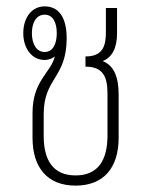

<svg xmlns="http://www.w3.org/2000/svg" viewBox="-20 -574 465 602"><path d="M217 8C305 8 352 -48 352 -142V-277C352 -331 338 -368 303 -382V-383C332 -395 347 -424 347 -470V-549H312V-474C312 -432 304 -397 248 -397V-365C304 -365 317 -332 317 -281V-149C317 -71 287 -24 217 -24C146 -24 117 -72 117 -148V-216C117 -330 189 -329 189 -454C189 -517 166 -554 120 -554C79 -554 53 -518 53 -470C53 -422 80 -386 120 -386C132 -386 143 -390 152 -397C139 -345 82 -321 82 -220V-142C82 -48 129 8 217 8ZM120 -411C95 -411 80 -435 80 -470C80 -505 95 -528 120 -528C145 -528 158 -505 158 -470C158 -435 145 -411 120 -411Z"/></svg>

Font: Noto Sans Thai Looped ExtraCondensed ExtraLight
Style: Regular
Weight: 200
Width: 2
Designer: Sasikarn Vongin, Ben Mitchell
Foundry: The Fontpad Ltd
Version: Version 1.001